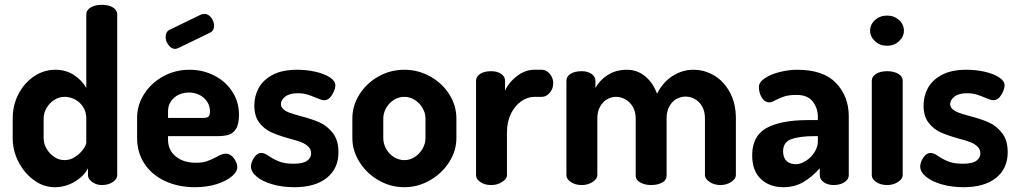

<svg xmlns="http://www.w3.org/2000/svg" viewBox="-20 -772 4250 801"><path d="M469 -712V-41Q469 -25 450.5 -12.5Q432 0 405 0Q382 0 364.5 -13Q347 -26 347 -41V-70Q331 -38 292.5 -14.5Q254 9 208 9Q162 9 122 -20Q82 -49 57.5 -96Q33 -143 33 -196V-278Q33 -333 57 -379.5Q81 -426 122 -453.5Q163 -481 211 -481Q255 -481 288.5 -459Q322 -437 340 -405V-712Q340 -730 358.5 -741Q377 -752 405 -752Q433 -752 451 -741Q469 -730 469 -712ZM249 -104Q273 -104 293.5 -117.5Q314 -131 327 -149Q340 -167 340 -178V-278Q340 -305 327 -325.5Q314 -346 293 -357Q272 -368 250 -368Q226 -368 206 -355Q186 -342 174 -321Q162 -300 162 -278V-196Q162 -173 174 -152Q186 -131 206 -117.5Q226 -104 249 -104Z M711 -568Q695 -568 683 -584Q671 -600 671 -617Q671 -640 688 -648L820 -712Q830 -714 833 -714Q849 -714 861 -698.5Q873 -683 873 -665Q873 -643 855 -635L725 -572Q715 -568 711 -568ZM977 -293Q977 -253 964 -233.5Q951 -214 932 -209Q913 -204 884 -204H681V-189Q681 -146 713 -119.5Q745 -93 798 -93Q824 -93 842 -99Q860 -105 883 -117Q893 -123 903 -127Q913 -131 921 -131Q942 -131 956 -111.5Q970 -92 970 -74Q970 -56 947.5 -36.5Q925 -17 884.5 -4Q844 9 794 9Q724 9 669 -16.5Q614 -42 583 -88.5Q552 -135 552 -196V-281Q552 -334 581.5 -380Q611 -426 661 -453.5Q711 -481 771 -481Q826 -481 873.5 -457Q921 -433 949 -390Q977 -347 977 -293ZM856 -307Q856 -330 844 -348Q832 -366 812 -376Q792 -386 768 -386Q745 -386 725 -376.5Q705 -367 693 -349Q681 -331 681 -308V-280H827Q843 -280 849.5 -285.5Q856 -291 856 -307Z M1278 -132Q1278 -149 1266 -160.5Q1254 -172 1236 -179Q1218 -186 1187 -194Q1141 -207 1112 -220Q1083 -233 1062 -260Q1041 -287 1041 -332Q1041 -371 1059 -404.5Q1077 -438 1117 -459.5Q1157 -481 1220 -481Q1260 -481 1297 -472.5Q1334 -464 1356.5 -449Q1379 -434 1379 -416Q1379 -399 1365.5 -376.5Q1352 -354 1332 -354Q1326 -354 1317 -357Q1308 -360 1299 -364Q1278 -373 1261 -378Q1244 -383 1222 -383Q1188 -383 1170 -369Q1152 -355 1152 -338Q1152 -325 1162.5 -316Q1173 -307 1188.5 -301.5Q1204 -296 1233 -288Q1283 -275 1314 -261Q1345 -247 1368.5 -217Q1392 -187 1392 -137Q1392 -69 1343.5 -30Q1295 9 1208 9Q1158 9 1116.5 -3Q1075 -15 1051 -35Q1027 -55 1027 -77Q1027 -95 1040 -114.5Q1053 -134 1070 -134Q1078 -134 1086.5 -130Q1095 -126 1103 -120Q1126 -105 1148 -97Q1170 -89 1205 -89Q1245 -89 1261.5 -101.5Q1278 -114 1278 -132Z M1884 -278V-196Q1884 -142.8 1853.9 -95.7Q1823.9 -48.6 1773.7 -19.8Q1723.6 9 1667 9Q1609.9 9 1560 -19.5Q1510 -48 1480 -95.5Q1450 -143 1450 -196V-278Q1450 -331.1 1479.5 -378Q1509 -425 1558.9 -453Q1608.8 -481 1667 -481Q1724 -481 1774 -453.5Q1824 -426 1854 -379.1Q1884 -332.1 1884 -278ZM1667 -368Q1643.4 -368 1623 -355.1Q1602.6 -342.3 1590.8 -321.1Q1579 -300 1579 -278V-196Q1579 -172.8 1590.8 -151.3Q1602.6 -129.8 1623 -116.9Q1643.4 -104 1667 -104Q1690.5 -104 1710.7 -117.2Q1730.9 -130.5 1742.9 -151.7Q1755 -172.8 1755 -196V-278Q1755 -300.2 1743 -321.1Q1731 -342 1710.6 -355Q1690.3 -368 1667 -368Z M2095 -220V-41Q2095 -26 2075 -13Q2055 0 2029 0Q2002 0 1984 -12.5Q1966 -25 1966 -41V-435Q1966 -453 1983.5 -464Q2001 -475 2029 -475Q2054 -475 2070.5 -464Q2087 -453 2087 -435V-394Q2103 -429 2137 -455Q2171 -481 2210 -481H2241Q2259 -481 2273.5 -464Q2288 -447 2288 -425Q2288 -402 2273.5 -385Q2259 -368 2241 -368H2210Q2181 -368 2154.5 -349.5Q2128 -331 2111.5 -297.5Q2095 -264 2095 -220Z M2550.2 -368Q2530 -368 2512 -357.3Q2494 -346.7 2483 -326.3Q2472 -306 2472 -278V-41Q2472 -26.1 2452.5 -13Q2433 0 2407 0Q2380.3 0 2361.7 -12.5Q2343 -25 2343 -41V-435Q2343 -453 2360.3 -464Q2377.7 -475 2407 -475Q2430.8 -475 2447.4 -464Q2464 -453 2464 -435V-405Q2482 -438 2515.9 -459.5Q2549.8 -481 2596 -481Q2638.4 -481 2671.7 -453.5Q2705 -426 2721 -381Q2745.8 -430 2786.6 -455.5Q2827.3 -481 2872 -481Q2919 -481 2959.5 -457Q3000 -433 3025 -386.7Q3050 -340.4 3050 -278V-41Q3050 -26.1 3030.5 -13Q3011 0 2985 0Q2960 0 2940.5 -13Q2921 -26.1 2921 -41V-278Q2921 -306.7 2909.5 -327.3Q2898 -348 2879.4 -358.5Q2860.8 -369 2840.2 -369Q2819 -369 2801 -358.5Q2783 -348 2772 -327.5Q2761 -307 2761 -279V-40Q2761 -20 2742 -10Q2723 0 2696 0Q2671 0 2651.5 -10.5Q2632 -21 2632 -40V-278Q2632 -305 2620.5 -325.5Q2609 -346 2590 -357Q2571 -368 2550.2 -368Z M3521 -286V-41Q3521 -24 3503 -12Q3485 0 3458 0Q3433 0 3416.5 -12Q3400 -24 3400 -41V-70Q3368 -34 3331.5 -12.5Q3295 9 3248 9Q3191 9 3154.5 -25Q3118 -59 3118 -124Q3118 -205 3178 -238Q3238 -271 3351 -271H3392V-284Q3392 -321 3370.5 -348.5Q3349 -376 3304 -376Q3272 -376 3253 -370Q3234 -364 3215 -354Q3199 -345 3190 -345Q3170 -345 3158 -365Q3146 -385 3146 -409Q3146 -429 3170.5 -445.5Q3195 -462 3232.5 -471.5Q3270 -481 3306 -481Q3415 -481 3468 -425.5Q3521 -370 3521 -286ZM3247 -141Q3247 -114 3261.5 -100.5Q3276 -87 3300 -87Q3320 -87 3342 -101Q3364 -115 3378 -137Q3392 -159 3392 -183V-204H3377Q3316 -204 3281.5 -191.5Q3247 -179 3247 -141Z M3746 -435V-41Q3746 -26 3726.5 -13Q3707 0 3681 0Q3654 0 3635.5 -12.5Q3617 -25 3617 -41V-435Q3617 -453 3635 -464Q3653 -475 3681 -475Q3709 -475 3727.5 -464Q3746 -453 3746 -435ZM3751 -644Q3751 -619 3730.5 -600Q3710 -581 3681 -581Q3651 -581 3630.5 -600Q3610 -619 3610 -644Q3610 -670 3630.5 -688.5Q3651 -707 3681 -707Q3710 -707 3730.5 -688.5Q3751 -670 3751 -644Z M4070 -132Q4070 -149 4058 -160.5Q4046 -172 4028 -179Q4010 -186 3979 -194Q3933 -207 3904 -220Q3875 -233 3854 -260Q3833 -287 3833 -332Q3833 -371 3851 -404.5Q3869 -438 3909 -459.5Q3949 -481 4012 -481Q4052 -481 4089 -472.5Q4126 -464 4148.5 -449Q4171 -434 4171 -416Q4171 -399 4157.5 -376.5Q4144 -354 4124 -354Q4118 -354 4109 -357Q4100 -360 4091 -364Q4070 -373 4053 -378Q4036 -383 4014 -383Q3980 -383 3962 -369Q3944 -355 3944 -338Q3944 -325 3954.5 -316Q3965 -307 3980.5 -301.5Q3996 -296 4025 -288Q4075 -275 4106 -261Q4137 -247 4160.5 -217Q4184 -187 4184 -137Q4184 -69 4135.5 -30Q4087 9 4000 9Q3950 9 3908.5 -3Q3867 -15 3843 -35Q3819 -55 3819 -77Q3819 -95 3832 -114.5Q3845 -134 3862 -134Q3870 -134 3878.5 -130Q3887 -126 3895 -120Q3918 -105 3940 -97Q3962 -89 3997 -89Q4037 -89 4053.5 -101.5Q4070 -114 4070 -132Z"/></svg>

Font: Dosis
Style: Regular
Weight: 400
Designer: Edgar Tolentino, Pablo Impallari, Igino Marini
Foundry: Edgar Tolentino, Pablo Impallari, Igino Marini
Version: Version 1.007;Glyphs 3.1.1 (3134)